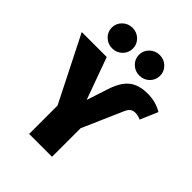

<svg xmlns="http://www.w3.org/2000/svg" viewBox="-274 -1084 1223 1223"><g transform="rotate(45 338.0 -472.0)"><path d="M207 -256 -15 -696H210L313 -412L359 -553Q387 -641 433.5 -678.5Q480 -716 561 -716Q632 -716 691 -681L640 -562Q614 -574 591 -574Q569 -574 555.5 -563.5Q542 -553 531 -527L413 -257V0H207ZM290 -852Q290 -813 262.5 -786Q235 -759 195 -759Q156 -759 128 -786Q100 -813 100 -852Q100 -890 128 -917Q156 -944 195 -944Q235 -944 262.5 -917Q290 -890 290 -852ZM535 -852Q535 -813 507.5 -786Q480 -759 440 -759Q401 -759 373 -786Q345 -813 345 -852Q345 -890 373 -917Q401 -944 440 -944Q480 -944 507.5 -917Q535 -890 535 -852Z"/></g></svg>

Font: FiraGO Heavy
Style: Regular
Weight: 900
Designer: bBox Type
Foundry: bBox Type GmbH
Version: Version 1.001